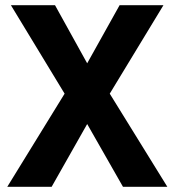

<svg xmlns="http://www.w3.org/2000/svg" viewBox="-20 -726 673 740"><path d="M8 -6 229 -365 22 -706H192L316 -482L441 -706H610L403 -365L625 -6H454L316 -248L179 -6Z"/></svg>

Font: Haskoy ExtraBold
Style: Regular
Weight: 800
Designer: Ertekin Erdin
Foundry: Ertekin Erdin
Version: Version 2.000; ttfautohint (v1.8.4.7-5d5b)